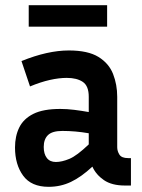

<svg xmlns="http://www.w3.org/2000/svg" viewBox="-20 -712 547 742"><path d="M463 5Q412 5 381.5 -16Q351 -37 337 -68Q294 -28 254 -9Q214 10 168 10Q101 10 69.5 -33Q38 -76 38 -142Q38 -186 54.5 -219.5Q71 -253 109 -272Q147 -291 213 -291Q239 -291 267 -287.5Q295 -284 323 -279V-338Q323 -380 300 -395.5Q277 -411 238 -411Q208 -411 172.5 -403Q137 -395 96 -378L63 -476Q164 -517 246 -517Q320 -517 360.5 -492Q401 -467 417 -426Q433 -385 433 -338V-143Q433 -128 441.5 -114.5Q450 -101 475 -101H486V5ZM149 -144Q149 -117 161 -101.5Q173 -86 196 -86Q219 -86 248 -98Q277 -110 323 -154V-197Q271 -206 221 -206Q182 -206 165.5 -190Q149 -174 149 -144ZM394 -692V-609H91V-692Z"/></svg>

Font: Inria Sans
Style: Bold
Weight: 700
Designer: Black Foundry Team
Foundry: Black Foundry
Version: Version 1.2; ttfautohint (v1.8.3)